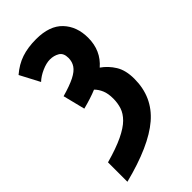

<svg xmlns="http://www.w3.org/2000/svg" viewBox="-275 -797 1049 1049"><g transform="rotate(-45 250.0 -272.0)"><path d="M40 30Q126 6 179 -19.5Q232 -45 259.5 -72.5Q287 -100 297 -130.5Q307 -161 307 -196Q307 -235 296 -261Q285 -287 267 -305Q243 -295 215 -286Q187 -277 156 -269L124 -397Q188 -415 224.5 -433.5Q261 -452 276 -474.5Q291 -497 291 -526Q291 -564 267 -578Q243 -592 213 -592Q185 -592 150 -576.5Q115 -561 92 -539L32 -653Q76 -691 125 -707.5Q174 -724 238 -724Q342 -724 393.5 -669.5Q445 -615 445 -528Q445 -429 374 -368Q413 -341 439 -299Q465 -257 465 -191Q465 -51 363 36.5Q261 124 40 180Z"/></g></svg>

Font: Noto Sans Mono ExtraCondensed Black
Style: Regular
Weight: 900
Width: 2
Designer: Monotype Design Team
Foundry: Monotype Imaging Inc.
Version: Version 2.014